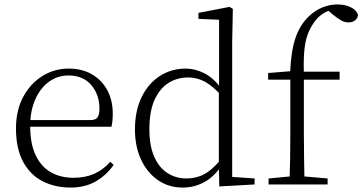

<svg xmlns="http://www.w3.org/2000/svg" viewBox="-20 -831 1633 865"><path d="M298 14Q227 14 171 -15Q115 -44 83.5 -103.5Q52 -163 52 -252Q52 -334 84.5 -394.5Q117 -455 171 -488.5Q225 -522 289 -522Q351 -522 395.5 -495.5Q440 -469 464 -423.5Q488 -378 488 -320Q488 -283 482 -260H82V-290H387Q411 -290 419.5 -302.5Q428 -315 428 -341Q428 -404 391.5 -447.5Q355 -491 288 -491Q240 -491 201 -463Q162 -435 139 -383.5Q116 -332 116 -263Q116 -183 141 -131Q166 -79 210 -54.5Q254 -30 311 -30Q364 -30 404.5 -48Q445 -66 477 -102L492 -88Q459 -41 411 -13.5Q363 14 298 14Z M803 14Q740 14 691.5 -19.5Q643 -53 615.5 -112Q588 -171 588 -247Q588 -332 618 -393.5Q648 -455 700 -488.5Q752 -522 817 -522Q858 -522 899.5 -501.5Q941 -481 978 -431H988L977 -401Q938 -444 903 -463Q868 -482 827 -482Q779 -482 739.5 -457.5Q700 -433 676.5 -381.5Q653 -330 653 -248Q653 -174 675 -124.5Q697 -75 735 -51Q773 -27 820 -27Q865 -27 901.5 -47Q938 -67 976 -114L986 -83H977Q943 -33 898.5 -9.5Q854 14 803 14ZM968 9 966 -92V-95V-420L967 -429V-742L874 -746V-773L1014 -800L1029 -791L1026 -641V-34L1127 -27V0Z M1190 0V-27L1307 -38H1329L1456 -27V0ZM1284 0Q1286 -56 1287 -113Q1288 -170 1288 -226V-472H1188V-502L1311 -512L1287 -500V-504Q1291 -600 1311 -659.5Q1331 -719 1372 -758Q1401 -785 1433.5 -798Q1466 -811 1500 -811Q1534 -811 1560 -798.5Q1586 -786 1593 -764Q1592 -750 1580.5 -740Q1569 -730 1550 -730Q1533 -730 1517 -739Q1501 -748 1480 -765L1452 -789V-798H1491V-789Q1461 -787 1434 -769Q1407 -751 1390 -723Q1374 -699 1364 -669.5Q1354 -640 1350.5 -596Q1347 -552 1349 -485V-226Q1349 -170 1350 -113Q1351 -56 1352 0ZM1319 -472V-508H1510V-472Z"/></svg>

Font: Noto Serif HK
Style: Regular
Weight: 200
Designer: Ryoko NISHIZUKA 西塚涼子 (kana & ideographs); Frank Grießhammer (Latin, Greek & Cyrillic); Wenlong ZHANG 张文龙 (bopomofo); San
Foundry: Adobe
Version: Version 2.001;hotconv 1.1.0;makeotfexe 2.6.0